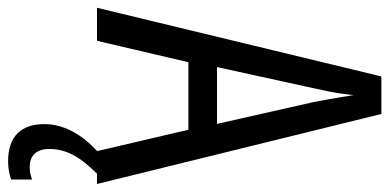

<svg xmlns="http://www.w3.org/2000/svg" viewBox="-268 -486 977 482"><g transform="rotate(90 221.0 -245.5)"><path d="M359.9 0 306.2 -229.5H136.7L83 0H0L172.4 -713.9H266.6L442.4 0ZM291.5 -301.3 236.8 -543.5Q233.4 -561.5 230.2 -578.9Q227.1 -596.2 224.4 -612.5Q221.7 -628.9 219.2 -644.5Q217.8 -628.9 215.3 -612.3Q212.9 -595.7 209.5 -578.9Q206.1 -562 202.1 -544.4L148.9 -301.3ZM354.5 119.1Q354.5 143.6 366.2 156.2Q377.9 168.9 399.4 168.9Q410.6 168.9 418.2 167Q425.8 165 431.2 163.1V215.3Q422.9 218.8 411.1 220.9Q399.4 223.1 385.3 223.1Q338.9 223.1 315.4 199.7Q292 176.3 292 131.8Q292 106.4 301.5 81.3Q311 56.2 329.3 32.5Q347.7 8.8 373 -11.7L416.5 0Q382.3 34.2 368.4 62Q354.5 89.8 354.5 119.1Z"/></g></svg>

Font: Open Sans Condensed
Style: Regular
Weight: 400
Width: 3
Designer: Monotype Design Team
Foundry: Monotype Imaging Inc.
Version: Version 3.000